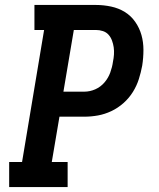

<svg xmlns="http://www.w3.org/2000/svg" viewBox="-20 -755 640 775"><path d="M17 0V-101H69L158 -634H119V-735H367Q398 -735 428.5 -728.5Q459 -722 484 -706.5Q509 -691 526 -666.5Q543 -642 551 -613.5Q559 -585 559 -553.5Q559 -522 554 -490Q549 -463 540.5 -436Q532 -409 516.5 -384Q501 -359 478.5 -339Q456 -319 429.5 -306.5Q403 -294 375.5 -289Q348 -284 320 -284H220L189 -101H253V0ZM236 -385H320Q343 -385 364.5 -394.5Q386 -404 401.5 -422Q417 -440 425 -462Q433 -484 436 -506Q439 -520 440 -535Q441 -550 439 -564Q437 -578 432 -591.5Q427 -605 418 -615Q409 -625 395.5 -629.5Q382 -634 367 -634H278Z"/></svg>

Font: Iosevka Curly Slab ExObl
Style: Bold
Weight: 700
Width: 7
Italic angle: -9°
Monospace: yes
Designer: Belleve Invis
Foundry: Belleve Invis
Version: Version 11.0.0; ttfautohint (v1.8.3)